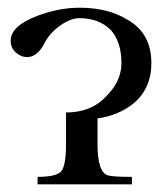

<svg xmlns="http://www.w3.org/2000/svg" viewBox="-20 -481 438 501"><path d="M375 -316.4Q375 -250 328.1 -210.9Q289.1 -179.7 234.4 -171.9V-105.5Q234.4 -31.2 261.7 -23.4Q273.4 -19.5 324.2 -19.5V0H78.1V-19.5Q128.9 -19.5 140.6 -35.2Q152.3 -50.8 152.3 -105.5V-187.5Q218.8 -187.5 257.8 -230.5Q296.9 -269.5 296.9 -316.4Q296.9 -371.1 269.5 -402.3Q238.3 -433.6 187.5 -433.6Q164.1 -433.6 136.7 -414.1Q109.4 -394.5 97.7 -371.1Q78.1 -332 50.8 -332Q35.2 -332 21.5 -343.8Q7.8 -355.5 7.8 -375Q7.8 -414.1 82 -441.4Q136.7 -460.9 187.5 -460.9Q261.7 -460.9 312.5 -429.7Q375 -394.5 375 -316.4Z"/></svg>

Font: 和音 by 宁静之雨，公众号njzyshare
Style: Regular
Weight: 400
Designer: Steve Matteson
Foundry: Ascender Corporation
Version: Version 6.00;June 8, 2018;FontCreator 11.0.0.2388 32-bit